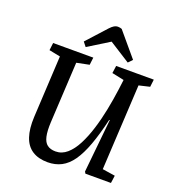

<svg xmlns="http://www.w3.org/2000/svg" viewBox="-166 -1067 1096 1208"><g transform="rotate(20 382.5 -462.5)"><path d="M632 -64 717 -51 710 0H539L532 -12L568 -369H564Q540 -266 513 -192.5Q486 -119 454 -73.5Q422 -28 381.5 -7Q341 14 290 14Q228 14 187 -12.5Q146 -39 128 -92.5Q110 -146 114 -225L136 -638L61 -653L67 -703H336L330 -653L246 -636L224 -230Q221 -171 229 -135Q237 -99 258 -83Q279 -67 314 -67Q356 -67 390 -96.5Q424 -126 450.5 -177.5Q477 -229 497 -293.5Q517 -358 531 -428.5Q545 -499 554 -566L563 -636L482 -653L489 -703H741L735 -653L663 -636ZM576 -775 550 -748 410 -837 268 -749 245 -778 364 -909Q379 -925 391 -932Q403 -939 415 -939Q424 -939 430 -937.5Q436 -936 442 -934Z"/></g></svg>

Font: Literata 18pt Medium
Style: Italic
Weight: 500
Italic angle: -2°
Designer: Latin by Veronika Burian and Jose Scaglione. Greek by Irene Vlachou. Cyrillic by Vera Evstafieva
Foundry: TypeTogether
Version: Version 3.103;gftools[0.9.29]